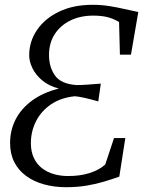

<svg xmlns="http://www.w3.org/2000/svg" viewBox="-20 -771 608 799"><path d="M254.5 8Q205.5 8 163 -3.8Q120.5 -15.5 88.8 -38.8Q57 -62 39.5 -96.2Q22 -130.5 22 -176Q22 -229 45 -274Q68 -319 113.5 -352.5Q159 -386 225 -402.5Q182.5 -413.5 155 -437Q127.5 -460.5 114.5 -488.2Q101.5 -516 101.5 -540.5Q101.5 -598.5 134 -646.2Q166.5 -694 225.8 -722.5Q285 -751 365.5 -751Q401.5 -751 434.5 -745.8Q467.5 -740.5 497.8 -733.5Q528 -726.5 555.5 -721L525 -543.5H479L475.5 -679.5Q452.5 -693 428 -699.5Q403.5 -706 367.5 -706Q315 -706 273.5 -686Q232 -666 208 -629.2Q184 -592.5 184 -542Q184 -491.5 209 -456.5Q234 -421.5 298.5 -417Q317 -417 343.8 -418.8Q370.5 -420.5 399.5 -423L389 -349Q357.5 -358 331.8 -363.8Q306 -369.5 291.5 -370.5Q233 -364.5 192 -336.5Q151 -308.5 129.8 -266.2Q108.5 -224 108.5 -175Q108.5 -140 120.8 -114Q133 -88 154.5 -71.2Q176 -54.5 203.8 -46.5Q231.5 -38.5 262 -38.5Q312 -38 352.5 -50.8Q393 -63.5 418 -86.5L454.5 -196.5H501.5L476.5 -36Q444.5 -24.5 410.5 -14.5Q376.5 -4.5 338.5 1.8Q300.5 8 254.5 8Z"/></svg>

Font: Merriweather 36pt Light
Style: Italic
Weight: 300
Italic angle: -7.8°
Version: Version 2.101